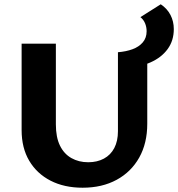

<svg xmlns="http://www.w3.org/2000/svg" viewBox="-20 -862 832 897"><path d="M366 15Q280 15 216 -18Q152 -51 116.5 -111Q81 -171 81 -254V-658H241V-281Q241 -221 260 -182Q279 -143 313.5 -123.5Q348 -104 392 -104Q434 -104 465.5 -121Q497 -138 514 -170.5Q531 -203 531 -249V-618H668V-284Q668 -193 630.5 -126Q593 -59 525 -22Q457 15 366 15ZM566 -545 531 -618Q569 -621 599 -632Q629 -643 647 -664Q665 -685 665 -716Q665 -735 658 -752.5Q651 -770 636 -782L731 -842Q761 -822 776.5 -792Q792 -762 792 -726Q792 -672 763 -632.5Q734 -593 683 -570.5Q632 -548 566 -545Z"/></svg>

Font: Ysabeau SC ExtraBold
Style: Regular
Weight: 800
Designer: Christian Thalmann (Catharsis Fonts)
Version: Version 2.001;gftools[0.9.30]; featfreeze: smcp